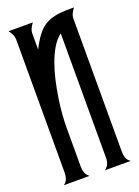

<svg xmlns="http://www.w3.org/2000/svg" viewBox="-133 -743 582 802"><g transform="rotate(-20 158.0 -342.0)"><path d="M7.8 0Q19.5 -8.3 24.2 -20.8Q28.8 -33.2 28.8 -46.4V-639.6Q28.8 -652.3 23.4 -663.3Q18.1 -674.3 10.7 -683.6H118.7Q111.3 -674.3 106 -663.3Q100.6 -652.3 100.6 -639.6V-569.3Q117.7 -603 134.3 -625.2Q150.9 -647.5 171.4 -660.4Q191.9 -673.3 218.8 -678.5Q245.6 -683.6 283.2 -683.6H301.3Q294.4 -674.3 288.8 -663.3Q283.2 -652.3 283.2 -639.6V-46.4Q283.2 -33.2 287.8 -20.5Q292.5 -7.8 305.2 0H189.9Q202.1 -8.3 207.3 -20.3Q212.4 -32.2 212.4 -46.4V-600.1Q191.4 -585 175 -557.9Q158.7 -530.8 146.2 -496.8Q133.8 -462.9 125.2 -424.8Q116.7 -386.7 111.1 -349.9Q105.5 -313 103 -279.8Q100.6 -246.6 100.6 -223.1V-46.4Q100.6 -33.2 105.5 -20.5Q110.4 -7.8 122.6 0Z"/></g></svg>

Font: XAYAX
Style: Regular
Weight: 400
Designer: Peter Wiegel
Foundry: Peter Wiegel
Version: Version 1.000 2009 initial release